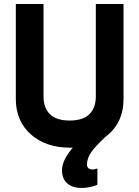

<svg xmlns="http://www.w3.org/2000/svg" viewBox="-20 -720 693 954"><path d="M456.1 -700.2Q490.2 -700.2 593.8 -700.2Q593.8 -582 593.8 -228.5Q593.8 -107.4 503.9 -40Q453.1 7.8 432.6 37.1Q413.1 66.4 412.1 94.7Q411.1 120.1 436.5 122.1Q448.2 123 463.9 117.2Q463.9 143.6 463.9 198.2Q425.8 213.9 383.8 213.9Q340.8 213.9 314.5 191.4Q288.1 168.9 288.1 126Q288.1 76.2 341.8 13.7Q336.9 13.7 326.2 13.7Q209 13.7 133.8 -51.8Q58.6 -118.2 58.6 -228.5Q58.6 -385.7 58.6 -700.2Q92.8 -700.2 196.3 -700.2Q196.3 -585 196.3 -240.2Q196.3 -184.6 227.5 -153.3Q258.8 -121.1 326.2 -121.1Q392.6 -121.1 424.8 -153.3Q456.1 -184.6 456.1 -240.2Q456.1 -393.6 456.1 -700.2Z"/></svg>

Font: LeFont
Style: Regular
Weight: 700
Designer: Leryon MEDIA
Version: Version 1.0